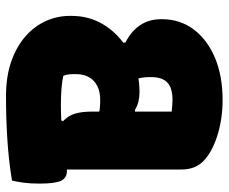

<svg xmlns="http://www.w3.org/2000/svg" viewBox="-81 -672 762 640"><g transform="rotate(-90 300.0 -352.0)"><path d="M287 9Q255 9 225 4.5Q195 0 168 -8.5Q141 -17 119 -29Q97 -41 82 -56Q69 -69 62 -87Q55 -105 55 -128Q55 -181 55 -234.5Q55 -288 55 -343Q55 -398 55 -455Q55 -512 55 -573H237L216 -523Q235 -505 241.5 -482Q248 -459 248 -428Q248 -389 248 -354.5Q248 -320 248 -287.5Q248 -255 248 -224Q248 -193 248 -161Q253 -160 260 -159.5Q267 -159 274.5 -158.5Q282 -158 288 -158Q311 -158 328 -164.5Q345 -171 354 -187Q363 -203 363 -228V-233Q363 -253 359 -270Q355 -287 344.5 -298.5Q334 -310 315 -315H296V-366L478 -358V-315Q516 -296 536 -266Q556 -236 556 -197V-193Q556 -133 522 -87.5Q488 -42 427.5 -16.5Q367 9 287 9ZM18 -693Q84 -704 155 -708.5Q226 -713 299 -713Q365 -713 415 -695.5Q465 -678 499 -648Q533 -618 550 -580Q567 -542 567 -501V-494Q567 -446 547.5 -405.5Q528 -365 492.5 -334Q457 -303 411 -285.5Q365 -268 313 -268Q296 -268 281.5 -271.5Q267 -275 254 -283H206V-415Q226 -407 243 -403Q260 -399 287 -399Q314 -399 333 -408.5Q352 -418 362.5 -436Q373 -454 373 -481V-486Q373 -499 371.5 -507.5Q370 -516 367 -522Q350 -526 325 -528Q300 -530 271 -530Q217 -530 170 -525Q123 -520 91.5 -515Q60 -510 50 -510Q27 -510 17.5 -529.5Q8 -549 8 -601Q8 -632 11 -654Q14 -676 18 -693Z"/></g></svg>

Font: Recursive Monospace Casual Black
Style: Regular
Weight: 900
Version: Version 1.047